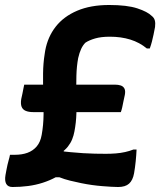

<svg xmlns="http://www.w3.org/2000/svg" viewBox="-20 -740 642 769"><path d="M77 -401H440Q454 -401 464 -397.5Q474 -394 478.5 -385Q483 -376 480 -360Q477 -348 474.5 -334.5Q472 -321 469.5 -310Q467 -299 464 -291H113Q95 -291 83 -296Q71 -301 66.5 -312.5Q62 -324 65 -343Q68 -355 70 -366Q72 -377 74 -386.5Q76 -396 77 -401ZM420 -593Q385 -593 361 -586Q337 -579 322 -569Q312 -559 305 -544Q298 -529 293 -507Q287 -474 286 -437Q285 -400 286 -362Q287 -324 286 -286.5Q285 -249 278 -213Q275 -197 269 -182Q263 -167 252 -153Q241 -139 220 -124L232 -166L238 -106L210 -136Q237 -133 263 -130.5Q289 -128 313 -126.5Q337 -125 360 -124.5Q383 -124 404 -124Q424 -124 443.5 -125.5Q463 -127 481 -131Q499 -135 514 -141H527Q526 -119 523.5 -94Q521 -69 517 -46Q512 -18 497 -4.5Q482 9 453 9Q441 9 425 8Q409 7 389.5 5.5Q370 4 348.5 1Q327 -2 305 -6.5Q283 -11 260.5 -16.5Q238 -22 218 -30H203Q179 -17 151 -8Q123 1 92.5 5Q62 9 30 9Q12 9 5 -3.5Q-2 -16 2 -39Q4 -51 6 -60.5Q8 -70 10 -80Q12 -90 15 -99.5Q18 -109 20 -120H39Q68 -120 90 -128Q112 -136 127 -153.5Q142 -171 147 -200Q154 -239 154.5 -280.5Q155 -322 153.5 -364Q152 -406 152.5 -446.5Q153 -487 159 -524L161 -537Q171 -592 203 -633Q235 -674 289 -697Q343 -720 417 -720Q489 -720 530 -706.5Q571 -693 588 -676Q597 -669 600 -658.5Q603 -648 601 -632Q598 -616 595 -601.5Q592 -587 588.5 -573.5Q585 -560 580 -546H568Q539 -570 502 -581.5Q465 -593 420 -593Z"/></svg>

Font: Rec Mono Semicasual
Style: Bold Italic
Weight: 700
Italic angle: -10°
Version: Version 1.085; ttfautohint (v1.8.4.7-5d5b)